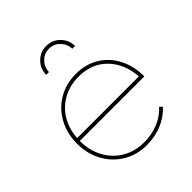

<svg xmlns="http://www.w3.org/2000/svg" viewBox="-199 -856 986 986"><g transform="rotate(-45 294.5 -363.0)"><path d="M484 -95 498 -81Q462 -42 411 -21Q360 0 301 0Q230 0 173.5 -33.5Q117 -67 84.5 -126Q52 -185 52 -259Q52 -333 84.5 -392Q117 -451 173.5 -484Q230 -517 301 -517Q372 -517 426.5 -484Q481 -451 511 -392Q541 -333 541 -259H72Q72 -190 101.5 -135.5Q131 -81 183 -50.5Q235 -20 301 -20Q357 -20 404.5 -39.5Q452 -59 484 -95ZM73 -279H521Q514 -377 455 -437Q396 -497 301 -497Q238 -497 187.5 -469.5Q137 -442 107 -392.5Q77 -343 73 -279ZM190 -621Q191 -666 221.5 -696Q252 -726 295 -726Q338 -726 368.5 -696Q399 -666 400 -621H380Q378 -657 354 -681.5Q330 -706 295 -706Q260 -706 236 -681.5Q212 -657 210 -621Z"/></g></svg>

Font: Gontserrat Thin
Style: Regular
Weight: 250
Designer: Julieta Ulanovsky
Foundry: Julieta Ulanovsky
Version: Version 6.001